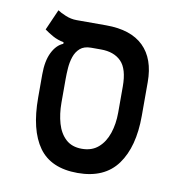

<svg xmlns="http://www.w3.org/2000/svg" viewBox="-73 -681 731 760"><g transform="rotate(10 293.0 -301.5)"><path d="M287.6 9.3Q180.2 9.3 131.3 -59.1Q82.5 -127.4 82.5 -257.3V-350.6Q82.5 -405.3 99.6 -439.5Q116.7 -473.6 143.6 -484.4V-490.7Q118.7 -495.6 99.4 -506.3Q80.1 -517.1 64.9 -528.3L101.6 -611.8Q112.8 -604 134.5 -595Q156.2 -585.9 179.2 -585.9H298.3Q397.5 -585.9 448.2 -536.4Q499 -486.8 499 -393.1V-257.3Q499 -132.8 447.3 -61.8Q395.5 9.3 287.6 9.3ZM287.6 -87.9Q327.6 -87.9 353.5 -110.4Q379.4 -132.8 392.1 -170.7Q404.8 -208.5 404.8 -253.9V-358.9Q404.8 -429.7 375.7 -459Q346.7 -488.3 294.4 -488.3H254.9Q226.6 -488.3 210.7 -474.4Q194.8 -460.4 187.5 -438.7Q180.2 -417 178.5 -393.3Q176.8 -369.6 176.8 -349.6V-253.9Q176.8 -208.5 187.7 -170.7Q198.7 -132.8 223.1 -110.4Q247.6 -87.9 287.6 -87.9Z"/></g></svg>

Font: Cascadia Mono PL
Style: Regular
Weight: 400
Monospace: yes
Designer: Aaron Bell
Foundry: Saja Typeworks
Version: Version 2404.023; ttfautohint (v1.8.4)